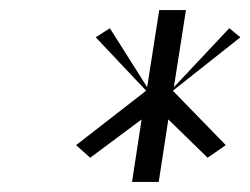

<svg xmlns="http://www.w3.org/2000/svg" viewBox="-20 -694 497 381"><path d="M131 -406 159 -381 261 -457 242 -333H295L314 -457L392 -381L428 -406L323 -514L457 -620L435 -638L325 -521L349 -674H296L272 -521L198 -638L170 -620L270 -514Z"/></svg>

Font: Charger Static
Style: 2Obl
Weight: 1000
Designer: Jasper
Foundry: KineticPlasma Fonts/Cannot Into Space Fonts
Version: Version 1.1